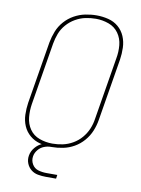

<svg xmlns="http://www.w3.org/2000/svg" viewBox="-98 -809 773 1049"><g transform="rotate(10 288.0 -284.5)"><path d="M234 8Q265 8 297 1.5Q329 -5 358 -21.5Q387 -38 409.5 -64Q432 -90 444.5 -120.5Q457 -151 462 -182L519 -527Q524 -560 523 -593.5Q522 -627 509.5 -656.5Q497 -686 473 -706.5Q449 -727 417 -735Q385 -743 352 -743Q321 -743 289 -736.5Q257 -730 227.5 -713.5Q198 -697 175.5 -671.5Q153 -646 141 -615.5Q129 -585 123 -553L66 -208Q61 -175 62 -141.5Q63 -108 75.5 -79Q88 -50 112 -29.5Q136 -9 168 -0.5Q200 8 234 8ZM234 -11Q197 -11 162.5 -23.5Q128 -36 108 -65Q88 -94 84.5 -131Q81 -168 87 -205L144 -550Q149 -579 159.5 -606.5Q170 -634 190.5 -657.5Q211 -681 238 -696.5Q265 -712 293.5 -718Q322 -724 351 -724Q388 -724 422.5 -711.5Q457 -699 477.5 -670Q498 -641 501.5 -604Q505 -567 498 -530L441 -185Q437 -156 425.5 -128.5Q414 -101 394 -77.5Q374 -54 347 -38.5Q320 -23 291.5 -17Q263 -11 234 -11ZM231 174H288L291 153H231Q207 153 185 146.5Q163 140 151 119.5Q139 99 143 75Q146 56 159.5 39.5Q173 23 192 15.5Q211 8 230 8V-10Q206 -10 182 0Q158 10 141 30.5Q124 51 120 75Q116 98 124 118.5Q132 139 148.5 152.5Q165 166 187 170Q209 174 231 174Z"/></g></svg>

Font: Iosevka Sparkle Thin
Style: Italic
Weight: 100
Italic angle: -9°
Designer: Belleve Invis
Foundry: Belleve Invis
Version: Version 4.5.0; ttfautohint (v1.8.3)